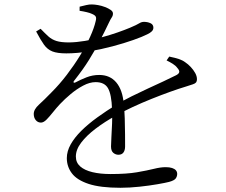

<svg xmlns="http://www.w3.org/2000/svg" viewBox="-20 -811 1040 883"><path d="M166.7 -678.6 146.2 -666.3Q166.7 -627.3 182.4 -605.3Q198.2 -583.4 221.1 -574.4Q244 -565.5 285.1 -565.5Q334.4 -565.5 389.7 -574.7Q445 -583.9 497.8 -598Q550.6 -612.1 592.9 -627Q635.2 -641.9 657.5 -653.3Q671 -659.7 678.2 -666.9Q685.4 -674.1 685.4 -683.7Q685.4 -698.4 671.9 -704.4Q658.4 -710.5 642.2 -710.5Q630.8 -710.5 620.3 -703.8Q609.8 -697 577.5 -683.3Q554 -673.5 520.7 -661.8Q487.3 -650.1 448.7 -639.7Q410.1 -629.4 370.9 -622.9Q331.8 -616.4 298.4 -615.9Q261.4 -615.7 239.7 -622.5Q217.9 -629.4 202.3 -643.7Q186.6 -658.1 166.7 -678.6ZM555.3 -137.9Q555.3 -157.8 555.1 -192.9Q554.9 -228 553.7 -266.2Q552.6 -304.4 549.1 -333.3Q543.9 -396.9 515 -431.6Q486 -466.3 436.3 -466.3Q405.7 -466.3 377.9 -455.4Q350.1 -444.5 326.1 -431.6Q320.9 -429.2 318.8 -431.7Q316.7 -434.2 319.9 -438.4Q362.5 -492.3 388.2 -533.8Q413.9 -575.4 434.5 -613.9Q447.7 -638.4 460.1 -664Q472.5 -689.5 480.3 -705.6Q488.1 -722.5 493.8 -730.6Q499.5 -738.7 499.5 -748.7Q499.5 -758.2 489 -765.4Q478.6 -772.7 462.9 -778.7Q447.2 -784.7 430.9 -787.6Q414.6 -790.5 403 -790.5Q391.7 -791.2 376.5 -787.6Q361.3 -783.9 346.2 -780.3L346 -761.4Q363.7 -758.7 378.7 -755.1Q393.7 -751.6 402.5 -747.3Q417.1 -741.3 420.4 -734.2Q423.8 -727.2 420 -713.8Q413.1 -682.6 394.4 -641.5Q375.8 -600.4 348.1 -555.4Q320.5 -510.5 287.1 -466.8Q253.8 -423.2 217.2 -386.6Q183.1 -351.5 159.1 -329.7Q135 -307.8 135.2 -286.7Q135.4 -268.9 145 -257.9Q154.5 -247 168.9 -247.2Q180.9 -247.6 194.3 -261.2Q207.6 -274.8 223.3 -294.5Q238.9 -314.2 256.1 -332.6Q277.6 -355.4 305.1 -378.4Q332.5 -401.4 362.6 -417.3Q392.6 -433.3 419.8 -433.3Q460.7 -433.3 476.8 -405.1Q492.9 -376.8 495.3 -308.8Q496.9 -276.4 495.4 -242.3Q493.9 -208.2 492.3 -180.2Q490.6 -152.1 490.6 -137.4Q490.6 -116.8 501.2 -108Q511.7 -99.3 524.5 -99.3Q539.9 -99.3 547.6 -109.5Q555.3 -119.7 555.3 -137.9ZM758.4 -550.8 746.1 -533.2Q760.7 -526.2 774.4 -517.6Q788.1 -508.9 795.1 -499.1Q805.9 -487.4 804.3 -479.4Q802.7 -471.5 790.2 -465.1Q764.5 -452.1 730.7 -436.4Q697 -420.7 659.5 -403.5Q622 -386.3 585.1 -367.9Q548.3 -349.5 516.7 -330.5Q469.5 -301.4 427.7 -271.2Q385.9 -241 354.3 -209.8Q322.8 -178.6 305 -146.9Q287.3 -115.3 287.3 -83.8Q287.3 -44.9 310.5 -14Q333.7 16.9 387.6 34.8Q441.6 52.6 533.7 52.6Q576.5 52.6 622 47.6Q667.6 42.7 704.7 36.2Q741.8 29.7 757.5 25.6Q781.8 19 788.4 9.4Q794.9 -0.2 794.9 -11.2Q794.9 -20.8 789 -27.7Q783.1 -34.6 771.3 -38.4Q759.5 -42.2 741.8 -42.2Q718.4 -42.2 687.6 -34.5Q656.7 -26.8 609.6 -18.7Q562.5 -10.6 488.3 -10.6Q440.9 -10.6 404.9 -19.3Q368.9 -28 348.9 -45.6Q328.9 -63.3 328.9 -91.1Q328.9 -122.9 353.3 -155Q377.7 -187.2 419.3 -218.9Q461 -250.6 513.2 -279.5Q548.2 -299.2 590.7 -319Q633.2 -338.7 677.4 -356.4Q721.6 -374.1 762.8 -388.9Q804 -403.7 836.8 -413.5Q856.9 -419.9 867.2 -423.4Q877.6 -426.9 881.7 -432Q885.8 -437.2 885.8 -446.5Q885.8 -460.6 877.7 -475.2Q869.6 -489.8 857.3 -502.9Q845 -516 832.1 -524.5Q819.6 -533.9 802.6 -539.6Q785.6 -545.2 758.4 -550.8Z"/></svg>

Font: Noto Serif HK
Style: Regular
Weight: 200
Designer: Ryoko NISHIZUKA 西塚涼子 (kana & ideographs); Frank Grießhammer (Latin, Greek & Cyrillic); Wenlong ZHANG 张文龙 (bopomofo); San
Foundry: Adobe
Version: Version 2.001;hotconv 1.1.0;makeotfexe 2.6.0